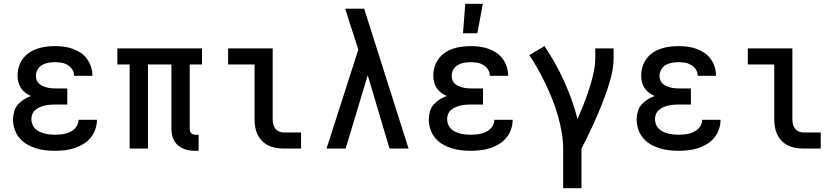

<svg xmlns="http://www.w3.org/2000/svg" viewBox="-20 -786 4440 1016"><path d="M272 12Q245 12 219 9Q193 6 168 -2Q143 -10 120.5 -23.5Q98 -37 81.5 -57.5Q65 -78 57 -103Q49 -128 49 -154Q49 -175 55 -196Q61 -217 74.5 -232.5Q88 -248 106 -259.5Q124 -271 144 -278Q128 -285 114 -295.5Q100 -306 90.5 -320.5Q81 -335 77 -352Q73 -369 73 -386Q73 -410 80 -433Q87 -456 101 -475Q115 -494 135 -507.5Q155 -521 177.5 -528.5Q200 -536 224 -539Q248 -542 271 -542Q295 -542 318.5 -539Q342 -536 364.5 -528Q387 -520 406.5 -507Q426 -494 440 -475Q454 -456 461.5 -433Q469 -410 469 -386V-385H372Q372 -403 362.5 -418Q353 -433 338 -442Q323 -451 306 -454Q289 -457 271 -457Q254 -457 236.5 -454Q219 -451 203.5 -442.5Q188 -434 179 -418Q170 -402 170 -385Q170 -373 174 -362Q178 -351 187 -343Q196 -335 206.5 -330.5Q217 -326 228.5 -323Q240 -320 251.5 -319Q263 -318 275 -318H336V-233H275Q261 -233 247 -232Q233 -231 219 -228Q205 -225 192 -219.5Q179 -214 168 -205Q157 -196 151.5 -183Q146 -170 146 -156Q146 -142 151 -128.5Q156 -115 166 -105Q176 -95 189 -89Q202 -83 215.5 -79.5Q229 -76 243.5 -74.5Q258 -73 272 -73Q285 -73 299 -74.5Q313 -76 326 -79Q339 -82 351.5 -88Q364 -94 374 -103.5Q384 -113 390 -126Q396 -139 396 -152H493Q493 -127 484.5 -102Q476 -77 459.5 -57Q443 -37 420.5 -23.5Q398 -10 373.5 -2Q349 6 323 9Q297 12 272 12Z M1031 12H1014Q997 12 981 9.5Q965 7 950 0.5Q935 -6 922.5 -16.5Q910 -27 902 -41Q894 -55 890.5 -71Q887 -87 887 -103V-445H763V0H666V-445H601V-530H1049V-445H984V-103Q984 -97 986 -91Q988 -85 992 -81Q996 -77 1002 -75Q1008 -73 1014 -73H1031Z M1573 0H1481Q1460 0 1439.5 -3.5Q1419 -7 1400.5 -16Q1382 -25 1367 -40Q1352 -55 1343 -74Q1334 -93 1330.5 -113.5Q1327 -134 1327 -155V-445H1187V-530H1423V-155Q1423 -142 1426 -129Q1429 -116 1436.5 -106Q1444 -96 1456 -90.5Q1468 -85 1481 -85H1573Z M1708 0 1876 -523 1853 -596Q1841 -632 1829.5 -668Q1818 -704 1807 -740H1907L2142 0H2041L1926 -388L1809 0Z M2472 12Q2445 12 2419 9Q2393 6 2368 -2Q2343 -10 2320.5 -23.5Q2298 -37 2281.5 -57.5Q2265 -78 2257 -103Q2249 -128 2249 -154Q2249 -175 2255 -196Q2261 -217 2274.5 -232.5Q2288 -248 2306 -259.5Q2324 -271 2344 -278Q2328 -285 2314 -295.5Q2300 -306 2290.5 -320.5Q2281 -335 2277 -352Q2273 -369 2273 -386Q2273 -410 2280 -433Q2287 -456 2301 -475Q2315 -494 2335 -507.5Q2355 -521 2377.5 -528.5Q2400 -536 2424 -539Q2448 -542 2471 -542Q2495 -542 2518.5 -539Q2542 -536 2564.5 -528Q2587 -520 2606.5 -507Q2626 -494 2640 -475Q2654 -456 2661.5 -433Q2669 -410 2669 -386V-385H2572Q2572 -403 2562.5 -418Q2553 -433 2538 -442Q2523 -451 2506 -454Q2489 -457 2471 -457Q2454 -457 2436.5 -454Q2419 -451 2403.5 -442.5Q2388 -434 2379 -418Q2370 -402 2370 -385Q2370 -373 2374 -362Q2378 -351 2387 -343Q2396 -335 2406.5 -330.5Q2417 -326 2428.5 -323Q2440 -320 2451.5 -319Q2463 -318 2475 -318H2536V-233H2475Q2461 -233 2447 -232Q2433 -231 2419 -228Q2405 -225 2392 -219.5Q2379 -214 2368 -205Q2357 -196 2351.5 -183Q2346 -170 2346 -156Q2346 -142 2351 -128.5Q2356 -115 2366 -105Q2376 -95 2389 -89Q2402 -83 2415.5 -79.5Q2429 -76 2443.5 -74.5Q2458 -73 2472 -73Q2485 -73 2499 -74.5Q2513 -76 2526 -79Q2539 -82 2551.5 -88Q2564 -94 2574 -103.5Q2584 -113 2590 -126Q2596 -139 2596 -152H2693Q2693 -127 2684.5 -102Q2676 -77 2659.5 -57Q2643 -37 2620.5 -23.5Q2598 -10 2573.5 -2Q2549 6 2523 9Q2497 12 2472 12ZM2430 -610 2442 -766H2535L2506 -610Z M2960 210V0Q2960 -44 2952 -88Q2944 -132 2932 -174.5Q2920 -217 2903.5 -258.5Q2887 -300 2868 -340Q2849 -380 2827.5 -418.5Q2806 -457 2781 -494L2861 -542Q2891 -498 2917 -451.5Q2943 -405 2965 -356.5Q2987 -308 3005 -258Q3023 -208 3036 -156Q3047 -182 3058 -208Q3069 -234 3078.5 -260Q3088 -286 3097 -313Q3106 -340 3113 -367Q3120 -394 3125 -421.5Q3130 -449 3130 -477V-530H3227V-477Q3227 -445 3221 -413.5Q3215 -382 3206 -351.5Q3197 -321 3186.5 -291Q3176 -261 3164 -231.5Q3152 -202 3139.5 -172.5Q3127 -143 3113.5 -114.5Q3100 -86 3086 -57Q3072 -28 3057 0V210Z M3572 12Q3545 12 3519 9Q3493 6 3468 -2Q3443 -10 3420.5 -23.5Q3398 -37 3381.5 -57.5Q3365 -78 3357 -103Q3349 -128 3349 -154Q3349 -175 3355 -196Q3361 -217 3374.5 -232.5Q3388 -248 3406 -259.5Q3424 -271 3444 -278Q3428 -285 3414 -295.5Q3400 -306 3390.5 -320.5Q3381 -335 3377 -352Q3373 -369 3373 -386Q3373 -410 3380 -433Q3387 -456 3401 -475Q3415 -494 3435 -507.5Q3455 -521 3477.5 -528.5Q3500 -536 3524 -539Q3548 -542 3571 -542Q3595 -542 3618.5 -539Q3642 -536 3664.5 -528Q3687 -520 3706.5 -507Q3726 -494 3740 -475Q3754 -456 3761.5 -433Q3769 -410 3769 -386V-385H3672Q3672 -403 3662.5 -418Q3653 -433 3638 -442Q3623 -451 3606 -454Q3589 -457 3571 -457Q3554 -457 3536.5 -454Q3519 -451 3503.5 -442.5Q3488 -434 3479 -418Q3470 -402 3470 -385Q3470 -373 3474 -362Q3478 -351 3487 -343Q3496 -335 3506.5 -330.5Q3517 -326 3528.5 -323Q3540 -320 3551.5 -319Q3563 -318 3575 -318H3636V-233H3575Q3561 -233 3547 -232Q3533 -231 3519 -228Q3505 -225 3492 -219.5Q3479 -214 3468 -205Q3457 -196 3451.5 -183Q3446 -170 3446 -156Q3446 -142 3451 -128.5Q3456 -115 3466 -105Q3476 -95 3489 -89Q3502 -83 3515.5 -79.5Q3529 -76 3543.5 -74.5Q3558 -73 3572 -73Q3585 -73 3599 -74.5Q3613 -76 3626 -79Q3639 -82 3651.5 -88Q3664 -94 3674 -103.5Q3684 -113 3690 -126Q3696 -139 3696 -152H3793Q3793 -127 3784.5 -102Q3776 -77 3759.5 -57Q3743 -37 3720.5 -23.5Q3698 -10 3673.5 -2Q3649 6 3623 9Q3597 12 3572 12Z M4323 0H4231Q4210 0 4189.5 -3.5Q4169 -7 4150.5 -16Q4132 -25 4117 -40Q4102 -55 4093 -74Q4084 -93 4080.5 -113.5Q4077 -134 4077 -155V-445H3937V-530H4173V-155Q4173 -142 4176 -129Q4179 -116 4186.5 -106Q4194 -96 4206 -90.5Q4218 -85 4231 -85H4323Z"/></svg>

Font: Lode Dark Term
Style: Bold
Weight: 700
Monospace: yes
Designer: Belleve Invis
Foundry: Belleve Invis
Version: Version 29.2.0